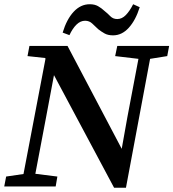

<svg xmlns="http://www.w3.org/2000/svg" viewBox="-39 -881 819 907"><path d="M505 -616 515 -664H760L751 -616L670 -603L556 6H500L216 -526L179 -329L128 -60L232 -47L224 0H-19L-10 -47L72 -59L176 -604L174 -607L91 -616L100 -664H280L536 -178L563 -329L615 -603ZM257 -727Q276 -790 309 -825.5Q342 -861 385 -861Q408 -861 424 -852Q440 -843 455 -829Q469 -818 482 -804.5Q495 -791 515 -791Q537 -791 555.5 -810Q574 -829 590 -861L621 -847Q602 -786 569.5 -750Q537 -714 495 -714Q471 -714 455 -723Q439 -732 425 -743Q411 -756 397 -769.5Q383 -783 363 -783Q341 -783 322.5 -765Q304 -747 289 -715Z"/></svg>

Font: Source Serif 4 Semibold
Style: Italic
Weight: 600
Italic angle: -12°
Designer: Frank Grießhammer
Foundry: Adobe
Version: Version 4.005;hotconv 1.1.0;makeotfexe 2.6.0